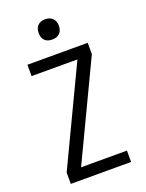

<svg xmlns="http://www.w3.org/2000/svg" viewBox="-173 -1031 845 1113"><g transform="rotate(-20 250.0 -474.0)"><path d="M64 0V-70L347 -665H64V-735H436V-665L153 -70H436V0ZM250 -823Q237 -823 225 -826.5Q213 -830 204 -839Q195 -848 191.5 -860Q188 -872 188 -885Q188 -898 191.5 -910Q195 -922 204 -931Q213 -940 225 -944Q237 -948 250 -948Q263 -948 275 -944Q287 -940 296 -931Q305 -922 309 -910Q313 -898 313 -885Q313 -872 309 -860Q305 -848 296 -839Q287 -830 275 -826.5Q263 -823 250 -823Z"/></g></svg>

Font: Iosevka Algr
Style: Regular
Weight: 400
Monospace: yes
Designer: Belleve Invis
Foundry: Belleve Invis
Version: Version 26.0.2; ttfautohint (v1.8.3)